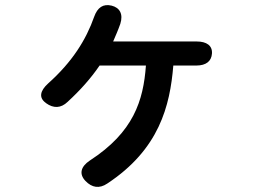

<svg xmlns="http://www.w3.org/2000/svg" viewBox="-20 -667 1040 750"><path d="M159 -265 160 -264C189 -243 218 -244 244 -269C293 -314 335 -361 369 -411H550C540 -274 502 -151 331 -40C295 -16 288 13 314 40C339 66 368 71 399 50C602 -84 644 -253 657 -411H747C785 -411 806 -428 808 -458C810 -489 787 -505 748 -505H422C432 -528 442 -551 450 -574C462 -612 448 -637 416 -645C383 -653 361 -638 348 -602C316 -511 262 -425 168 -341C136 -312 131 -285 159 -265Z"/></svg>

Font: 寒蝉团圆体 Round
Style: Regular
Weight: 500
Designer: 寒蝉字型
Version: Version 2.700;Glyphs 3.1.1 (3135)